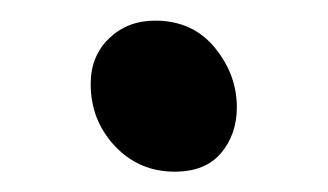

<svg xmlns="http://www.w3.org/2000/svg" viewBox="-20 -361 321 188"><path d="M150.9 -192.9Q116.2 -192.9 92.5 -218Q68.8 -243.2 68.8 -278.8Q68.8 -306.2 86.9 -323.5Q105 -340.8 131.8 -340.8Q168.5 -340.8 190.2 -314.5Q211.9 -288.1 211.9 -255.9Q211.9 -229.5 196.5 -211.2Q181.2 -192.9 150.9 -192.9Z"/></svg>

Font: Shantell Sans Irregular
Style: Regular
Weight: 400
Designer: Stephen Nixon, Anya Danilova, Shantell Martin
Foundry: Arrow Type
Version: Version 1.006;[9816181b4]